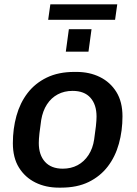

<svg xmlns="http://www.w3.org/2000/svg" viewBox="-20 -851 628 881"><path d="M250 10Q190 10 142.5 -13.5Q95 -37 67 -82Q39 -127 39 -194Q39 -260 55.5 -319.5Q72 -379 106.5 -424Q141 -469 194.5 -495Q248 -521 321 -521H331Q391 -521 438.5 -497.5Q486 -474 514 -429Q542 -384 542 -317Q542 -251 525.5 -191.5Q509 -132 474.5 -87Q440 -42 387 -16Q334 10 260 10ZM268 -77Q306 -77 336 -93Q366 -109 386 -139.5Q406 -170 412 -211Q417 -244 420 -271.5Q423 -299 423 -316Q423 -371 395 -402.5Q367 -434 313 -434Q275 -434 245 -418Q215 -402 195.5 -372Q176 -342 169 -300Q164 -267 161 -239.5Q158 -212 158 -195Q158 -140 186.5 -108.5Q215 -77 268 -77ZM201 -760 211 -831H518L508 -760ZM282 -614 296 -717H400L386 -614Z"/></svg>

Font: Chivo Medium
Style: Italic
Weight: 500
Italic angle: -8.05°
Designer: Hector Gatti
Foundry: Omnibus-Type
Version: Version 2.002